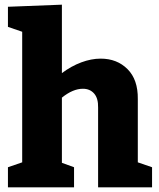

<svg xmlns="http://www.w3.org/2000/svg" viewBox="-20 -802 679 822"><path d="M570 -107 631 -86V0H400V-341Q401 -381 383 -401.5Q365 -422 335 -422Q292 -422 245 -384V-105L297 -86V0H14V-86L75 -107V-666L14 -687V-773L245 -782V-489Q285 -519 328 -535Q371 -551 411 -551Q481 -551 526 -506Q571 -461 570 -378Z"/></svg>

Font: Bitter Pro ExtraBold
Style: Regular
Weight: 800
Designer: Sol Matas, and Bitter project Authors
Foundry: Sol Matas
Version: Version 1.010